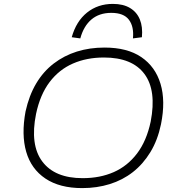

<svg xmlns="http://www.w3.org/2000/svg" viewBox="-20 -957 923 985"><path d="M402 8Q286 8 213 -41Q140 -90 114.5 -178Q89 -266 111 -385Q129 -467 165.5 -528.5Q202 -590 255.5 -631Q309 -672 374.5 -692.5Q440 -713 516 -713Q633 -713 705 -664Q777 -615 803.5 -527Q830 -439 806 -320Q789 -238 751.5 -176.5Q714 -115 661.5 -74Q609 -33 543 -12.5Q477 8 402 8ZM404 -43Q493 -43 563.5 -74Q634 -105 683 -169.5Q732 -234 753 -333Q784 -493 721 -577.5Q658 -662 513 -662Q425 -662 354 -631Q283 -600 234.5 -536Q186 -472 165 -373Q133 -214 197 -128.5Q261 -43 404 -43ZM392 -760 348 -766Q371 -848 426.5 -892.5Q482 -937 559 -937Q612 -937 647 -916Q682 -895 697.5 -857Q713 -819 708 -766L662 -760Q668 -820 641.5 -855.5Q615 -891 551 -891Q489 -891 449 -857Q409 -823 392 -760Z"/></svg>

Font: Nunito Sans 7pt SemiExpanded ExtraLight
Style: Italic
Weight: 250
Width: 6
Italic angle: -9°
Designer: Vernon Adams
Foundry: Vernon Adams
Version: Version 3.101;gftools[0.9.27]